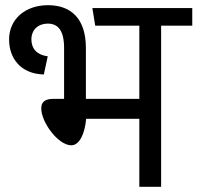

<svg xmlns="http://www.w3.org/2000/svg" viewBox="-20 -720 761 740"><path d="M149 -433 164 -503C123 -508 101 -532 101 -568C101 -605 127 -629 164 -629C204 -629 227 -602 227 -535V-339H185C148 -339 139 -322 139 -302C139 -249 204 -160 255 -160C286 -160 307 -204 312 -262H517V0H601V-621H721V-689H336L347 -621H517V-339H311V-535C311 -648 254 -700 165 -700C75 -700 15 -644 15 -568C15 -493 62 -435 149 -433Z"/></svg>

Font: FiraGO Unicode
Style: Regular
Weight: 400
Designer: bBox Type
Foundry: bBox Type GmbH
Version: Version 1.001;PS 001.001;hotconv 1.0.88;makeotf.lib2.5.64775